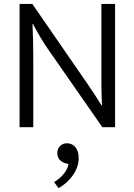

<svg xmlns="http://www.w3.org/2000/svg" viewBox="-20 -650 687 981"><path d="M318 185Q302 182 287.5 169Q273 156 273 132Q273 111 286.5 96.5Q300 82 323 82Q333 82 343.5 86Q354 90 362.5 99Q371 108 376.5 122.5Q382 137 382 159Q382 182 374 204Q366 226 352 246Q338 266 319 283Q300 300 279 311L256 280Q285 264 305.5 238.5Q326 213 330 188ZM80 -630H145L426 -223Q445 -195 463.5 -167Q482 -139 499 -111H501Q499 -148 498.5 -184.5Q498 -221 498 -258V-630H568V0H503L228 -395Q207 -425 186.5 -459.5Q166 -494 148 -528H146Q148 -483 149 -439.5Q150 -396 150 -351V0H80Z"/></svg>

Font: Ek Mukta Light
Style: Regular
Weight: 300
Designer: Girish Dalvi and Yashodeep Gholap
Foundry: Ek Type
Version: Version 2.538;PS 1.002;hotconv 16.6.51;makeotf.lib2.5.65220;